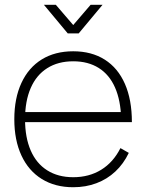

<svg xmlns="http://www.w3.org/2000/svg" viewBox="-20 -770 613 805"><path d="M40 -270Q40 -358 69.8 -422.2Q99.5 -486.5 155 -520.8Q210.5 -555 287 -555Q364 -555 419.2 -520Q474.5 -485 503.8 -418.2Q533 -351.5 533 -258H488V-272Q486 -349.5 462.2 -403.2Q438.5 -457 394 -485Q349.5 -513 287 -513Q223.5 -513 178 -484.2Q132.5 -455.5 108.8 -401Q85 -346.5 85 -270Q85 -193.5 108.8 -139Q132.5 -84.5 178 -55.8Q223.5 -27 287 -27Q353.5 -27 404.2 -58.2Q455 -89.5 485 -149L520 -129Q498 -83 463.5 -50.8Q429 -18.5 384.2 -1.8Q339.5 15 287 15Q211 15 155.2 -19.5Q99.5 -54 69.8 -118.2Q40 -182.5 40 -270ZM67 -300H507V-258H67ZM214 -750 287 -665 360 -750H410L310 -630H264L164 -750Z"/></svg>

Font: Tap Sans
Style: Regular
Weight: 400
Designer: Tap Payments
Foundry: Tap Payments
Version: Version 1.001;Glyphs 3.1.2 (3151)